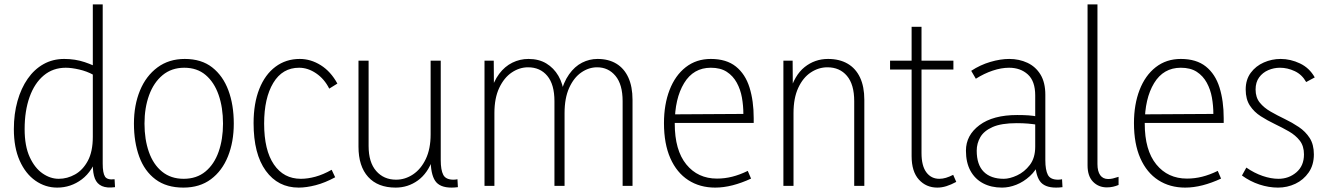

<svg xmlns="http://www.w3.org/2000/svg" viewBox="-20 -845 6048 873"><path d="M447 -825V-101Q447 -58 457.5 -42Q468 -26 501 -30L503 6Q466 11 443.5 1Q421 -9 411.5 -33Q402 -57 402 -96V-146H427Q402 -67 352 -29.5Q302 8 240 8Q186 8 141 -23.5Q96 -55 69.5 -114.5Q43 -174 43 -258Q43 -327 59.5 -385.5Q76 -444 106 -487Q136 -530 178 -553.5Q220 -577 272 -577Q322 -577 365 -562.5Q408 -548 438 -530L404 -505Q375 -521 340 -529Q305 -537 279 -537Q221 -537 179 -502Q137 -467 114.5 -404Q92 -341 92 -258Q92 -181 115 -131Q138 -81 173.5 -56.5Q209 -32 247 -32Q286 -32 321.5 -52Q357 -72 379.5 -114Q402 -156 402 -223V-825Z M994 -283Q994 -356 974 -413.5Q954 -471 915 -504Q876 -537 818 -537Q760 -537 719.5 -503.5Q679 -470 658 -412.5Q637 -355 637 -283Q637 -211 657 -154Q677 -97 717 -64.5Q757 -32 815 -32Q874 -32 914 -65Q954 -98 974 -155Q994 -212 994 -283ZM1043 -283Q1043 -200 1016.5 -134Q990 -68 939 -30Q888 8 814 8Q737 8 687 -29.5Q637 -67 613 -133Q589 -199 589 -283Q589 -367 616.5 -433.5Q644 -500 696 -538.5Q748 -577 820 -577Q896 -577 945 -538.5Q994 -500 1018.5 -434Q1043 -368 1043 -283Z M1338 8Q1244 8 1188.5 -68.5Q1133 -145 1133 -285Q1133 -375 1159 -440.5Q1185 -506 1232.5 -541.5Q1280 -577 1343 -577Q1393 -577 1438.5 -548.5Q1484 -520 1514 -465L1477 -442Q1455 -486 1417.5 -511.5Q1380 -537 1340 -537Q1264 -537 1222.5 -468Q1181 -399 1181 -283Q1181 -162 1225.5 -97Q1270 -32 1348 -32Q1379 -32 1414 -41.5Q1449 -51 1488 -73L1504 -39Q1458 -14 1415.5 -3Q1373 8 1338 8Z M1938 -122H1948Q1925 -57 1880 -24.5Q1835 8 1779 8Q1698 8 1654 -40.5Q1610 -89 1610 -178V-569H1656V-181Q1656 -107 1690.5 -67.5Q1725 -28 1781 -28Q1822 -28 1858 -52Q1894 -76 1916 -122Q1938 -168 1938 -234V-569H1984V-117Q1984 -72 1995.5 -50Q2007 -28 2042 -28Q2046 -28 2050.5 -28.5Q2055 -29 2060 -30L2062 6Q2054 7 2047 7.5Q2040 8 2033 8Q1979 8 1958.5 -23Q1938 -54 1938 -122Z M2856 0H2811V-385Q2811 -461 2778.5 -500Q2746 -539 2695 -539Q2657 -539 2623 -515.5Q2589 -492 2568 -445.5Q2547 -399 2547 -331V0H2501V-385Q2501 -461 2468.5 -500Q2436 -539 2381 -539Q2342 -539 2307 -515.5Q2272 -492 2250 -445.5Q2228 -399 2228 -331V0H2183V-569H2225L2226 -423H2210Q2224 -475 2249.5 -509Q2275 -543 2309.5 -560Q2344 -577 2383 -577Q2430 -577 2464 -556.5Q2498 -536 2519 -500Q2540 -464 2545 -415H2528Q2542 -471 2567.5 -507Q2593 -543 2626.5 -560Q2660 -577 2697 -577Q2747 -577 2782.5 -555.5Q2818 -534 2837 -492.5Q2856 -451 2856 -391Z M3232 8Q3162 8 3109.5 -26Q3057 -60 3028 -125.5Q2999 -191 2999 -285Q2999 -370 3024.5 -436Q3050 -502 3098 -539.5Q3146 -577 3212 -577Q3283 -577 3326 -542.5Q3369 -508 3388 -447Q3407 -386 3407 -308V-286H3025V-325L3360 -327Q3360 -364 3353.5 -401Q3347 -438 3330 -469Q3313 -500 3284.5 -518.5Q3256 -537 3212 -537Q3133 -537 3090.5 -467Q3048 -397 3048 -283Q3048 -162 3100.5 -97.5Q3153 -33 3240 -33Q3275 -33 3309 -41.5Q3343 -50 3380 -68L3395 -33Q3352 -13 3311 -2.5Q3270 8 3232 8Z M3864 0V-385Q3864 -461 3831 -500Q3798 -539 3742 -539Q3702 -539 3666.5 -515.5Q3631 -492 3609.5 -445.5Q3588 -399 3588 -331V0H3542V-569H3584L3585 -423H3570Q3592 -503 3638.5 -540Q3685 -577 3745 -577Q3797 -577 3834 -555.5Q3871 -534 3890.5 -492.5Q3910 -451 3910 -391V0Z M4242 8Q4191 8 4158 -28.5Q4125 -65 4125 -135V-723H4170V-149Q4170 -91 4192 -61.5Q4214 -32 4251 -32Q4266 -32 4281 -36.5Q4296 -41 4314 -50L4328 -18Q4304 -5 4283 1.5Q4262 8 4242 8ZM4027 -529V-569H4315V-529Z M4687 -115 4708 -109Q4691 -70 4662.5 -44Q4634 -18 4601 -5Q4568 8 4536 8Q4487 8 4450 -11.5Q4413 -31 4392.5 -68.5Q4372 -106 4372 -160Q4372 -230 4433.5 -276Q4495 -322 4605 -322Q4634 -322 4656.5 -320.5Q4679 -319 4702 -314V-277Q4677 -281 4654.5 -283Q4632 -285 4603 -285Q4533 -285 4493.5 -267.5Q4454 -250 4437.5 -221.5Q4421 -193 4421 -160Q4421 -96 4453 -64Q4485 -32 4544 -32Q4571 -32 4604.5 -47.5Q4638 -63 4662.5 -95Q4687 -127 4687 -178V-411Q4687 -476 4653.5 -506.5Q4620 -537 4568 -537Q4533 -537 4494 -524Q4455 -511 4417 -487L4396 -523Q4437 -550 4483 -563.5Q4529 -577 4569 -577Q4614 -577 4651.5 -559.5Q4689 -542 4711 -506Q4733 -470 4733 -414V-117Q4733 -72 4744.5 -50Q4756 -28 4791 -28Q4796 -28 4800 -28.5Q4804 -29 4809 -30L4811 6Q4804 7 4796.5 7.5Q4789 8 4782 8Q4728 8 4707.5 -22.5Q4687 -53 4687 -115Z M4925 -93V-825H4970V-99Q4970 -66 4982.5 -48.5Q4995 -31 5019 -31Q5029 -31 5040 -33.5Q5051 -36 5066 -41V-4Q5054 1 5041 4Q5028 7 5013 7Q4975 7 4950 -18.5Q4925 -44 4925 -93Z M5369 8Q5299 8 5246.5 -26Q5194 -60 5165 -125.5Q5136 -191 5136 -285Q5136 -370 5161.5 -436Q5187 -502 5235 -539.5Q5283 -577 5349 -577Q5420 -577 5463 -542.5Q5506 -508 5525 -447Q5544 -386 5544 -308V-286H5162V-325L5497 -327Q5497 -364 5490.5 -401Q5484 -438 5467 -469Q5450 -500 5421.5 -518.5Q5393 -537 5349 -537Q5270 -537 5227.5 -467Q5185 -397 5185 -283Q5185 -162 5237.5 -97.5Q5290 -33 5377 -33Q5412 -33 5446 -41.5Q5480 -50 5517 -68L5532 -33Q5489 -13 5448 -2.5Q5407 8 5369 8Z M5791 8Q5749 8 5706.5 -6Q5664 -20 5627 -47L5647 -83Q5683 -58 5721 -45Q5759 -32 5793 -32Q5840 -32 5874.5 -61.5Q5909 -91 5909 -143Q5909 -181 5890 -205.5Q5871 -230 5840.5 -247.5Q5810 -265 5776.5 -281Q5743 -297 5712.5 -316.5Q5682 -336 5663 -365Q5644 -394 5644 -438Q5644 -483 5667 -514Q5690 -545 5726.5 -561Q5763 -577 5803 -577Q5848 -577 5891 -556.5Q5934 -536 5958 -493L5919 -472Q5900 -506 5867 -521.5Q5834 -537 5800 -537Q5772 -537 5746.5 -526Q5721 -515 5705 -493Q5689 -471 5689 -438Q5689 -402 5708 -378.5Q5727 -355 5757.5 -337.5Q5788 -320 5821.5 -304Q5855 -288 5885.5 -267.5Q5916 -247 5935 -217.5Q5954 -188 5954 -143Q5954 -95 5930.5 -61Q5907 -27 5870 -9.5Q5833 8 5791 8Z"/></svg>

Font: Yaldevi ExtraLight ExtraLight
Style: Regular
Weight: 250
Version: Version 1.100